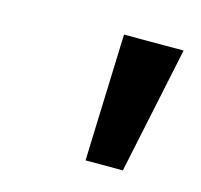

<svg xmlns="http://www.w3.org/2000/svg" viewBox="-50 -753 348 333"><g transform="rotate(15 124.0 -586.0)"><path d="M136 -700H243L195 -472H128Z"/></g></svg>

Font: Haskoy Medium
Style: Italic
Weight: 500
Designer: Ertekin Erdin
Foundry: Ertekin Erdin
Version: Version 2.000; ttfautohint (v1.8.4.7-5d5b)